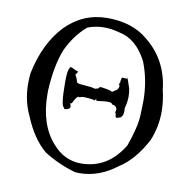

<svg xmlns="http://www.w3.org/2000/svg" viewBox="-84 -830 938 939"><g transform="rotate(10 384.5 -360.5)"><path d="M371 25Q467 25 555 -42Q632 -91 687 -197Q715 -266 715 -340Q715 -392 702 -446Q686 -594 575 -682Q498 -746 375 -746Q254 -746 167 -657Q82 -566 51 -416Q48 -390 48 -364Q48 -279 82 -208Q125 -102 192 -46Q263 -1 348 24ZM370 -23Q287 -23 228 -91Q150 -179 150 -330V-345Q156 -469 189 -553Q227 -634 286 -683Q325 -698 368 -698Q404 -698 443 -687Q529 -671 582 -569Q618 -479 618 -376Q618 -368 616 -308Q614 -248 579 -150Q503 -23 370 -23ZM247 -271Q251 -271 261.5 -274.5Q272 -278 272 -288Q272 -295 267 -304L275 -305Q292 -342 303 -342Q306 -342 309 -340Q312 -345 330 -345Q347 -345 375 -341Q378 -338 380 -338Q385 -338 390 -350L389 -345Q389 -338 397 -338L404 -339Q431 -343 447 -343Q461 -343 466 -340Q471 -332 477 -332H480Q494 -326 495 -312Q492 -301 492 -297Q492 -293 494 -293Q496 -293 497 -303L496 -291Q496 -273 503 -273Q509 -273 523 -282L512 -274Q535 -280 535 -313L534 -326Q543 -357 543 -386Q543 -406 539 -425Q523 -475 520 -475V-470Q503 -471 497.5 -471.5Q492 -472 490 -445L493 -444Q491 -444 485 -439Q490 -433 490 -427Q490 -418 480 -407L481 -408Q479 -408 459 -394Q450 -402 398 -408Q389 -397 385 -397Q383 -397 382 -399Q382 -395 376 -395Q370 -395 357 -399L304 -404Q290 -404 282 -411Q280 -426 268 -446Q276 -456 279 -463Q265 -467 250 -475Q244 -478 240 -478Q234 -478 234 -470Q225 -461 225 -403Q225 -277 243 -277L242 -274Q242 -271 247 -271Z"/></g></svg>

Font: Xiaobo Songti 小帛宋体
Style: Regular
Weight: 400
Version: Version 1.501;March 17, 2024;FontCreator 14.0.0.2814 64-bit